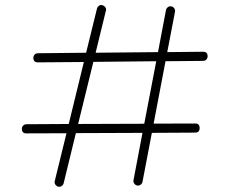

<svg xmlns="http://www.w3.org/2000/svg" viewBox="-20 -707 892 750"><path d="M207 22Q200.2 20 196 13.7Q191.9 7.3 193.8 0.5L239.7 -186.5L82.5 -186Q65.4 -186 65.4 -204.1Q65.4 -211.4 70.6 -216.6Q75.7 -221.7 83 -221.7L248.5 -222.7L307.6 -464.8L127.9 -463.4Q110.4 -463.4 110.4 -481Q110.4 -488.3 115.2 -493.7Q120.1 -499 127.4 -499L316.4 -501L358.9 -673.8Q360.8 -680.7 367.2 -684.8Q373.5 -689 380.4 -686.5Q387.2 -684.6 391.6 -678.2Q396 -671.9 393.6 -665L353.5 -501L597.2 -503.4L628.4 -668Q629.9 -674.8 636 -679.2Q642.1 -683.6 649.4 -682.1Q656.2 -680.7 660.6 -674.6Q665 -668.5 663.6 -661.1L633.3 -503.4L773.4 -504.9Q791 -504.9 791 -487.3Q791 -480 786.1 -474.6Q781.2 -469.2 773.9 -469.2L626.5 -467.8L580.1 -224.1L742.7 -224.6Q759.8 -224.6 759.8 -207Q759.8 -189 742.2 -189L573.2 -188L536.6 3.4Q535.2 10.3 529.1 14.6Q522.9 19 515.6 17.6Q508.8 16.1 504.4 10Q500 3.9 501.5 -3.4L536.6 -188L276.4 -187L228.5 9.3Q226.6 16.1 220.2 20Q213.9 23.9 207 22ZM344.7 -465.3 285.2 -222.7 543.5 -223.6 590.3 -467.8Z"/></svg>

Font: Mikhak ExtraLight
Style: Regular
Weight: 200
Designer: Amin Abedi
Version: Version 3.3